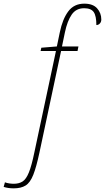

<svg xmlns="http://www.w3.org/2000/svg" viewBox="-154 -790 574 1050"><path d="M-79 240Q-110 240 -134 232L-127 207Q-117 211 -103.5 213Q-90 215 -79 215Q-50 215 -30.5 202.5Q-11 190 4 153Q19 116 34 43L152 -511H68L72 -529L157 -536L173 -613Q188 -686 219.5 -728Q251 -770 307 -770Q354 -770 377 -744.5Q400 -719 400 -683Q400 -670 392 -661.5Q384 -653 373 -653Q373 -703 358.5 -724Q344 -745 306 -745Q262 -745 238 -710Q214 -675 201 -613L185 -536H275L270 -511H180L62 43Q45 123 28 166Q11 209 -14 224.5Q-39 240 -79 240Z"/></svg>

Font: Noto Serif Thin
Style: Italic
Weight: 100
Italic angle: -12°
Designer: Monotype Design Team
Foundry: Monotype Imaging Inc.
Version: Version 2.014; ttfautohint (v1.8.4.7-5d5b)